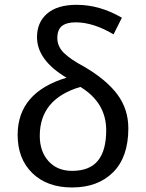

<svg xmlns="http://www.w3.org/2000/svg" viewBox="-20 -786 618 813"><path d="M261.7 -457Q136.7 -531.2 136.7 -628.9Q136.7 -691.4 179.7 -728.5Q222.7 -765.6 304.7 -765.6Q402.3 -765.6 496.1 -710.9L460.9 -640.6Q375 -691.4 300.8 -691.4Q261.7 -691.4 242.2 -675.8Q222.7 -660.2 222.7 -625Q222.7 -589.8 250 -562.5Q277.3 -535.2 335.9 -503.9Q429.7 -449.2 476.6 -386.7Q523.4 -324.2 523.4 -242.2Q523.4 -121.1 459 -56.6Q394.5 7.8 285.2 7.8Q179.7 7.8 117.2 -52.7Q54.7 -113.3 54.7 -214.8Q54.7 -394.5 261.7 -457ZM320.3 -418Q148.4 -367.2 148.4 -210.9Q148.4 -144.5 185.5 -103.5Q222.7 -62.5 285.2 -62.5Q359.4 -62.5 394.5 -105.5Q429.7 -148.4 429.7 -234.4Q429.7 -351.6 320.3 -418Z"/></svg>

Font: Droid Sans Fallback
Style: Regular
Weight: 400
Designer: Steve Matteson
Foundry: Ascender Corporation
Version: 3.00 (Khmer version)